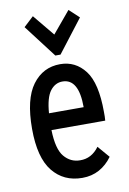

<svg xmlns="http://www.w3.org/2000/svg" viewBox="-81 -741 537 802"><g transform="rotate(-10 187.5 -340.5)"><path d="M203 10Q124 10 77.5 -48Q31 -106 31 -228Q31 -354 75.5 -414Q120 -474 193 -474Q258 -474 298.5 -421Q339 -368 339 -246Q339 -236 339 -226.5Q339 -217 338 -209H110Q112 -128 139 -96Q166 -64 206 -64Q255 -63 287 -107L330 -57Q307 -25 275 -7.5Q243 10 203 10ZM112 -280H259Q259 -401 190 -401Q159 -401 138 -373.5Q117 -346 112 -280ZM116 -691 191 -600 267 -691 309 -652 202 -513H180L74 -652Z"/></g></svg>

Font: Inconsolata Condensed SemiBold
Style: Regular
Weight: 600
Width: 3
Monospace: yes
Designer: Raph Levien, Cyreal, Brenton Simpson
Foundry: Raph Levien, Cyreal, Google
Version: Version 3.100; ttfautohint (v1.8.4.7-5d5b)